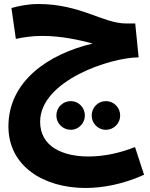

<svg xmlns="http://www.w3.org/2000/svg" viewBox="-20 -543 748 957"><path d="M407 394C491 394 595 375 698 328L653 190C574 221 496 237 421 237C296 237 180 190 180 64C180 -141 531 -257 671 -257L654 -426H609C493 -426 382 -523 171 -523C122 -523 76 -514 37 -503L59 -349C93 -357 141 -364 191 -364C288 -364 378 -343 442 -326C222 -274 22 -139 22 87C22 286 198 394 407 394ZM333 104C371 104 403 72 403 33C403 -8 371 -39 333 -39C293 -39 261 -8 261 33C261 72 293 104 333 104ZM508 104C547 104 579 72 579 33C579 -7 547 -39 508 -39C468 -39 437 -7 437 33C437 72 468 104 508 104Z"/></svg>

Font: Noto Sans Arabic ExtBd
Style: Regular
Weight: 800
Designer: Monotype Design Team, Nadine Chahine, Nizar Qandah and Khaled Hosny
Foundry: Monotype Imaging Inc.
Version: Version 2.012